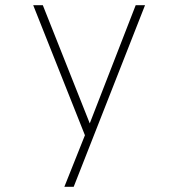

<svg xmlns="http://www.w3.org/2000/svg" viewBox="-20 -520 690 740"><path d="M228 200 313 -13V5.5H309L108 -500H145L331.5 -30.5H320.5L503 -500H539L264 200Z"/></svg>

Font: Trispace Thin Thin
Style: Regular
Weight: 250
Version: Version 1.210